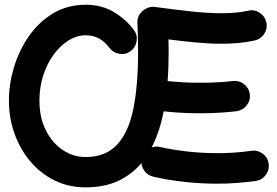

<svg xmlns="http://www.w3.org/2000/svg" viewBox="-20 -743 1181 820"><path d="M344.7 -72.3Q430.2 -72.3 479.2 -124.3Q528.3 -176.3 549.1 -276.4Q569.8 -376.5 569.8 -520Q569.8 -583 566.9 -646Q565.9 -667.5 577.4 -683.3Q588.9 -699.2 606.2 -707.5Q623.5 -715.8 640.1 -713.4Q725.1 -702.1 796.1 -694.3Q867.2 -686.5 927.2 -686.5Q958 -686.5 985.8 -689Q1013.7 -691.4 1039.6 -697.3Q1065.4 -703.6 1088.4 -689Q1111.3 -674.3 1117.2 -648.4Q1123.5 -622.1 1108.9 -599.1Q1094.2 -576.2 1068.4 -570.3Q1033.2 -562.5 998.3 -559.3Q963.4 -556.2 927.2 -556.2Q874 -556.2 817.6 -561.5Q761.2 -566.9 699.2 -574.7Q699.7 -561.5 700 -547.6Q700.2 -533.7 700.2 -520Q700.2 -489.3 699.2 -458.3Q698.2 -427.2 695.8 -396.5Q726.1 -393.6 760.7 -391.6Q795.4 -389.6 835.4 -389.6Q872.6 -389.6 908 -391.4Q943.4 -393.1 974.1 -397Q1000.5 -400.4 1022 -383.8Q1043.5 -367.2 1046.9 -340.8Q1050.3 -314.5 1033.7 -293.2Q1017.1 -272 990.7 -268.1Q917.5 -259.3 835.4 -259.3Q790.5 -259.3 752 -261.5Q713.4 -263.7 679.2 -267.6Q670.9 -225.6 658.2 -186.8Q645.5 -147.9 627.9 -113.3Q645.5 -119.6 663.1 -115.2Q783.2 -88.9 907.7 -88.9Q984.9 -88.9 1053.7 -99.1Q1080.1 -103 1101.8 -86.9Q1123.5 -70.8 1127.4 -44.4Q1131.3 -18.1 1115.2 3.9Q1099.1 25.9 1072.8 29.8Q1033.2 35.2 991.9 38.3Q950.7 41.5 907.7 41.5Q840.3 41.5 771.2 34.2Q702.1 26.9 634.8 11.7Q613.8 6.8 599.9 -9.5Q585.9 -25.9 584 -46.4Q543.9 1.5 485.4 29.3Q426.8 57.1 344.7 57.1Q273.4 57.1 213.6 27.8Q153.8 -1.5 110.1 -53Q66.4 -104.5 42.2 -171.6Q18.1 -238.8 18.1 -314Q18.1 -384.3 39.8 -456.3Q61.5 -528.3 103.5 -588.6Q145.5 -648.9 206.5 -685.8Q267.6 -722.7 346.2 -722.7Q415 -722.7 467.3 -690.9Q519.5 -659.2 551.8 -614.7Q567.9 -593.8 563.5 -567.1Q559.1 -540.5 537.6 -524.4Q516.6 -508.8 490 -513.2Q463.4 -517.6 447.3 -538.6Q429.2 -563.5 404.3 -577.9Q379.4 -592.3 346.2 -592.3Q308.1 -592.3 272.7 -570.3Q237.3 -548.3 209.2 -510Q181.2 -471.7 164.8 -421.4Q148.4 -371.1 148.4 -314Q148.4 -240.2 176 -186Q203.6 -131.8 248.5 -102.1Q293.5 -72.3 344.7 -72.3Z"/></svg>

Font: Mikhak Bold
Style: Regular
Weight: 700
Designer: Amin Abedi
Version: Version 3.3